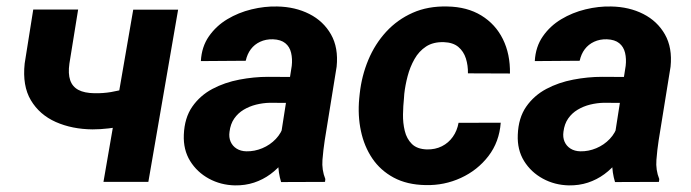

<svg xmlns="http://www.w3.org/2000/svg" viewBox="-20 -558 2121 589"><path d="M526.4 -528.3 435.1 0H297.4L388.7 -528.3ZM418.5 -302.2 408.7 -190.9Q387.2 -180.2 362.8 -173.6Q338.4 -167 313 -164.1Q287.6 -161.1 264.2 -161.1Q201.2 -161.6 151.1 -183.8Q101.1 -206.1 74.7 -250.5Q48.3 -294.9 55.7 -363.3L82 -528.8H219.7L192.9 -362.8Q188.5 -332 195.3 -312Q202.1 -292 220.5 -282.2Q238.8 -272.5 270 -272Q295.9 -271.5 320.6 -275.6Q345.2 -279.8 369.9 -287.1Q394.5 -294.4 418.5 -302.2Z M837.9 -119.1 875 -356Q877.4 -377.4 873 -396Q868.7 -414.6 855.2 -425.5Q841.8 -436.5 817.4 -437.5Q795.4 -438 778.1 -429.9Q760.7 -421.9 749.5 -407Q738.3 -392.1 733.9 -371.6L596.2 -370.6Q598.6 -414.6 620.8 -446.5Q643.1 -478.5 677.2 -499Q711.4 -519.5 751.7 -529.3Q792 -539.1 830.6 -538.1Q885.7 -537.1 929 -515.1Q972.2 -493.2 995.4 -452.4Q1018.6 -411.6 1012.7 -353.5L976.1 -127Q971.7 -98.6 969.2 -67.6Q966.8 -36.6 978 -8.8L977.1 0L842.3 0.5Q833.5 -28.3 833.5 -58.8Q833.5 -89.4 837.9 -119.1ZM890.6 -321.8 877.4 -242.2 807.6 -242.7Q786.6 -242.2 765.9 -237.1Q745.1 -231.9 727.5 -221.4Q710 -210.9 698.5 -194.3Q687 -177.7 684.1 -153.8Q681.6 -136.7 687.5 -123.3Q693.4 -109.9 705.8 -102.1Q718.3 -94.2 735.8 -93.8Q760.7 -93.3 784.7 -103.3Q808.6 -113.3 826.2 -131.8Q843.8 -150.4 850.6 -174.8L879.9 -113.8Q868.2 -86.4 850.3 -63.5Q832.5 -40.5 809.6 -23.7Q786.6 -6.8 759.3 2.2Q731.9 11.2 700.7 10.7Q657.2 9.8 620.8 -10Q584.5 -29.8 563.2 -64.2Q542 -98.6 543.9 -144.5Q545.9 -196.3 569.8 -230.7Q593.8 -265.1 631.6 -285.2Q669.4 -305.2 714.1 -313.7Q758.8 -322.3 802.7 -322.3Z M1289.6 -99.6Q1315.4 -99.1 1335.7 -109.4Q1356 -119.6 1369.1 -138.2Q1382.3 -156.7 1386.7 -181.2L1516.1 -181.6Q1511.7 -122.6 1478.3 -79.1Q1444.8 -35.6 1393.8 -12.2Q1342.8 11.2 1285.6 9.8Q1228.5 8.8 1187.7 -13.2Q1147 -35.2 1122.1 -72Q1097.2 -108.9 1087.2 -156.2Q1077.1 -203.6 1082 -255.9L1083.5 -270.5Q1089.4 -325.2 1109.9 -374.3Q1130.4 -423.3 1164.8 -460.7Q1199.2 -498 1246.1 -518.8Q1293 -539.6 1352.1 -538.1Q1413.1 -537.1 1456.5 -510.5Q1500 -483.9 1522.7 -438Q1545.4 -392.1 1544.4 -332.5L1415.5 -333Q1416 -356.9 1409.2 -378.7Q1402.3 -400.4 1386 -414.1Q1369.6 -427.7 1341.8 -428.7Q1309.1 -429.7 1287.1 -415.3Q1265.1 -400.9 1251.5 -376.7Q1237.8 -352.5 1230.5 -324.5Q1223.1 -296.4 1220.2 -270L1219.2 -255.9Q1216.8 -233.9 1216.3 -207.3Q1215.8 -180.7 1221.7 -156.5Q1227.5 -132.3 1243.4 -116.5Q1259.3 -100.6 1289.6 -99.6Z M1862.3 -119.1 1899.4 -356Q1901.9 -377.4 1897.5 -396Q1893.1 -414.6 1879.6 -425.5Q1866.2 -436.5 1841.8 -437.5Q1819.8 -438 1802.5 -429.9Q1785.2 -421.9 1773.9 -407Q1762.7 -392.1 1758.3 -371.6L1620.6 -370.6Q1623 -414.6 1645.3 -446.5Q1667.5 -478.5 1701.7 -499Q1735.8 -519.5 1776.1 -529.3Q1816.4 -539.1 1855 -538.1Q1910.2 -537.1 1953.4 -515.1Q1996.6 -493.2 2019.8 -452.4Q2043 -411.6 2037.1 -353.5L2000.5 -127Q1996.1 -98.6 1993.7 -67.6Q1991.2 -36.6 2002.4 -8.8L2001.5 0L1866.7 0.5Q1857.9 -28.3 1857.9 -58.8Q1857.9 -89.4 1862.3 -119.1ZM1915 -321.8 1901.9 -242.2 1832 -242.7Q1811 -242.2 1790.3 -237.1Q1769.5 -231.9 1752 -221.4Q1734.4 -210.9 1722.9 -194.3Q1711.4 -177.7 1708.5 -153.8Q1706.1 -136.7 1711.9 -123.3Q1717.8 -109.9 1730.2 -102.1Q1742.7 -94.2 1760.3 -93.8Q1785.2 -93.3 1809.1 -103.3Q1833 -113.3 1850.6 -131.8Q1868.2 -150.4 1875 -174.8L1904.3 -113.8Q1892.6 -86.4 1874.8 -63.5Q1856.9 -40.5 1834 -23.7Q1811 -6.8 1783.7 2.2Q1756.3 11.2 1725.1 10.7Q1681.6 9.8 1645.3 -10Q1608.9 -29.8 1587.6 -64.2Q1566.4 -98.6 1568.4 -144.5Q1570.3 -196.3 1594.2 -230.7Q1618.2 -265.1 1656 -285.2Q1693.8 -305.2 1738.5 -313.7Q1783.2 -322.3 1827.1 -322.3Z"/></svg>

Font: Roboto
Style: Bold Italic
Weight: 700
Italic angle: -12°
Designer: Christian Robertson
Foundry: Google
Version: Version 3.0